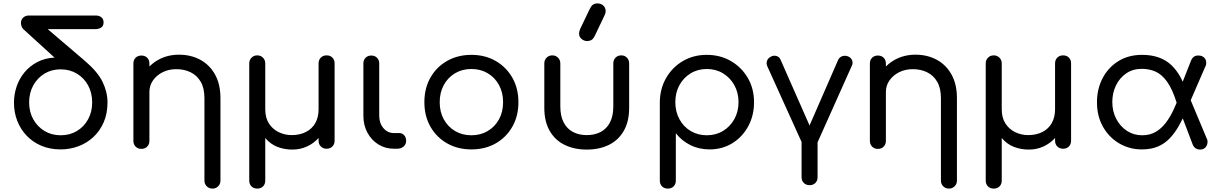

<svg xmlns="http://www.w3.org/2000/svg" viewBox="-20 -873 7172 1127"><path d="M336 4Q273 4 222.5 -17.5Q172 -39 136 -77Q100 -115 81 -164.5Q62 -214 62 -270Q62 -319 77.5 -365Q93 -411 123.5 -448Q154 -485 198.5 -508.5Q243 -532 300 -535L118 -701Q110 -708 106.5 -718.5Q103 -729 103 -738Q103 -758 116.5 -770Q130 -782 150 -782H542Q562 -782 575 -771.5Q588 -761 588 -741Q588 -721 574 -711.5Q560 -702 540 -702H260L478 -516Q553 -452 582 -392.5Q611 -333 611 -272Q611 -207 589 -156Q567 -105 528.5 -69Q490 -33 440 -14.5Q390 4 336 4ZM336 -79Q390 -79 431.5 -104Q473 -129 497 -172.5Q521 -216 521 -272Q521 -328 497 -372Q473 -416 431 -441Q389 -466 336 -466Q283 -466 241.5 -441Q200 -416 175.5 -372Q151 -328 151 -272Q151 -216 175.5 -172.5Q200 -129 241.5 -104Q283 -79 336 -79Z M1227 234Q1207 234 1193.5 220.5Q1180 207 1180 187V-297Q1180 -355 1158.5 -392.5Q1137 -430 1099.5 -448.5Q1062 -467 1015 -467Q970 -467 934.5 -449Q899 -431 878 -401Q857 -371 857 -333H796Q797 -396 828 -445.5Q859 -495 912 -523.5Q965 -552 1031 -552Q1100 -552 1155 -522.5Q1210 -493 1242 -436Q1274 -379 1274 -297V187Q1274 207 1260.5 220.5Q1247 234 1227 234ZM810 1Q789 1 776 -12.5Q763 -26 763 -46V-500Q763 -521 776 -534Q789 -547 810 -547Q831 -547 844 -534Q857 -521 857 -500V-46Q857 -26 844 -12.5Q831 1 810 1Z M1490 234Q1469 234 1456 221Q1443 208 1443 187V-501Q1443 -521 1456.5 -534.5Q1470 -548 1490 -548Q1510 -548 1523.5 -534.5Q1537 -521 1537 -501V-232Q1537 -181 1559 -147.5Q1581 -114 1616.5 -97Q1652 -80 1692 -80Q1740 -80 1776 -98.5Q1812 -117 1831 -151Q1850 -185 1850 -232V-501Q1850 -522 1863.5 -535Q1877 -548 1897 -548Q1918 -548 1931 -535Q1944 -522 1944 -501V-47Q1944 -26 1931 -13Q1918 0 1897 0Q1877 0 1863.5 -13Q1850 -26 1850 -47V-63Q1821 -31 1781.5 -13Q1742 5 1696 5Q1649 5 1608 -11Q1567 -27 1537 -63V187Q1537 208 1524 221Q1511 234 1490 234Z M2292 0Q2241 0 2200.5 -25.5Q2160 -51 2136.5 -94.5Q2113 -138 2113 -194V-501Q2113 -521 2126 -534Q2139 -547 2159 -547Q2180 -547 2193 -534Q2206 -521 2206 -501V-194Q2206 -150 2230.5 -121Q2255 -92 2292 -92H2324Q2341 -92 2352.5 -79Q2364 -66 2364 -46Q2364 -26 2349 -13Q2334 0 2311 0Z M2747 4Q2667 4 2604.5 -31.5Q2542 -67 2506.5 -129.5Q2471 -192 2471 -273Q2471 -355 2506.5 -417.5Q2542 -480 2604.5 -515.5Q2667 -551 2747 -551Q2827 -551 2889 -515.5Q2951 -480 2987 -417.5Q3023 -355 3023 -273Q3023 -192 2987.5 -129.5Q2952 -67 2890 -31.5Q2828 4 2747 4ZM2747 -79Q2801 -79 2843 -104Q2885 -129 2909 -172.5Q2933 -216 2933 -273Q2933 -330 2909 -374Q2885 -418 2843 -443Q2801 -468 2747 -468Q2693 -468 2651 -443Q2609 -418 2585 -374Q2561 -330 2561 -273Q2561 -216 2585 -172.5Q2609 -129 2651 -104Q2693 -79 2747 -79Z M3424 5Q3351 5 3294.5 -22.5Q3238 -50 3206.5 -105Q3175 -160 3175 -240V-501Q3175 -521 3188.5 -534.5Q3202 -548 3222 -548Q3242 -548 3255.5 -534.5Q3269 -521 3269 -501V-249Q3269 -192 3288.5 -154.5Q3308 -117 3343 -98.5Q3378 -80 3424 -80Q3471 -80 3506 -98.5Q3541 -117 3560.5 -154.5Q3580 -192 3580 -249V-501Q3580 -521 3593 -534.5Q3606 -548 3627 -548Q3647 -548 3660 -534.5Q3673 -521 3673 -501V-240Q3673 -160 3641.5 -105Q3610 -50 3554 -22.5Q3498 5 3424 5ZM3427 -632Q3408 -632 3393.5 -644.5Q3379 -657 3379 -676Q3379 -682 3380.5 -688Q3382 -694 3385 -702L3441 -819Q3450 -838 3460.5 -845.5Q3471 -853 3488 -853Q3507 -853 3521 -840.5Q3535 -828 3535 -809Q3535 -804 3534 -798Q3533 -792 3530 -786L3472 -664Q3462 -644 3451 -638Q3440 -632 3427 -632Z M3900 234Q3879 234 3866 221Q3853 208 3853 187V-274Q3854 -353 3890.5 -416Q3927 -479 3989 -515Q4051 -551 4128 -551Q4208 -551 4270.5 -514.5Q4333 -478 4369.5 -415.5Q4406 -353 4406 -273Q4406 -194 4371.5 -131Q4337 -68 4278 -32Q4219 4 4145 4Q4083 4 4032 -21.5Q3981 -47 3947 -91V187Q3947 208 3934 221Q3921 234 3900 234ZM4129 -79Q4182 -79 4224 -104.5Q4266 -130 4290.5 -174Q4315 -218 4315 -273Q4315 -329 4290.5 -373Q4266 -417 4224 -442.5Q4182 -468 4129 -468Q4076 -468 4034 -442.5Q3992 -417 3968 -373Q3944 -329 3944 -273Q3944 -218 3968 -173.5Q3992 -129 4034 -104Q4076 -79 4129 -79Z M4733 -1Q4702 -1 4689 -31L4483 -486Q4477 -502 4482.5 -517Q4488 -532 4506 -541Q4522 -549 4538.5 -544Q4555 -539 4562 -522L4755 -84H4709L4900 -522Q4908 -538 4925 -543.5Q4942 -549 4960 -541Q4976 -534 4982 -518Q4988 -502 4980 -487L4776 -31Q4762 -1 4733 -1ZM4732 214Q4712 214 4698.5 201Q4685 188 4685 167V-63Q4685 -84 4698.5 -97Q4712 -110 4732 -110Q4753 -110 4766 -97Q4779 -84 4779 -63V167Q4779 188 4766 201Q4753 214 4732 214Z M5550 234Q5530 234 5516.5 220.5Q5503 207 5503 187V-297Q5503 -355 5481.5 -392.5Q5460 -430 5422.5 -448.5Q5385 -467 5338 -467Q5293 -467 5257.5 -449Q5222 -431 5201 -401Q5180 -371 5180 -333H5119Q5120 -396 5151 -445.5Q5182 -495 5235 -523.5Q5288 -552 5354 -552Q5423 -552 5478 -522.5Q5533 -493 5565 -436Q5597 -379 5597 -297V187Q5597 207 5583.5 220.5Q5570 234 5550 234ZM5133 1Q5112 1 5099 -12.5Q5086 -26 5086 -46V-500Q5086 -521 5099 -534Q5112 -547 5133 -547Q5154 -547 5167 -534Q5180 -521 5180 -500V-46Q5180 -26 5167 -12.5Q5154 1 5133 1Z M5813 234Q5792 234 5779 221Q5766 208 5766 187V-501Q5766 -521 5779.5 -534.5Q5793 -548 5813 -548Q5833 -548 5846.5 -534.5Q5860 -521 5860 -501V-232Q5860 -181 5882 -147.5Q5904 -114 5939.5 -97Q5975 -80 6015 -80Q6063 -80 6099 -98.5Q6135 -117 6154 -151Q6173 -185 6173 -232V-501Q6173 -522 6186.5 -535Q6200 -548 6220 -548Q6241 -548 6254 -535Q6267 -522 6267 -501V-47Q6267 -26 6254 -13Q6241 0 6220 0Q6200 0 6186.5 -13Q6173 -26 6173 -47V-63Q6144 -31 6104.5 -13Q6065 5 6019 5Q5972 5 5931 -11Q5890 -27 5860 -63V187Q5860 208 5847 221Q5834 234 5813 234Z M6682 4Q6610 4 6550 -31Q6490 -66 6454.5 -128.5Q6419 -191 6419 -273Q6419 -350 6451.5 -413Q6484 -476 6543.5 -513.5Q6603 -551 6684 -551Q6793 -551 6857 -489.5Q6921 -428 6950 -312L6888 -266Q6862 -350 6830.5 -393.5Q6799 -437 6762 -453Q6725 -469 6682 -469Q6630 -469 6591 -442.5Q6552 -416 6530.5 -371.5Q6509 -327 6509 -274Q6509 -219 6532.5 -174.5Q6556 -130 6595.5 -104.5Q6635 -79 6684 -79Q6730 -79 6764 -99Q6798 -119 6824 -153.5Q6850 -188 6870 -232Q6890 -276 6908 -323L6946 -227Q6924 -178 6900.5 -136Q6877 -94 6847.5 -62.5Q6818 -31 6778 -13.5Q6738 4 6682 4ZM7026 5Q6992 5 6980 -27L6885 -277L6951 -328L7065 -56Q7067 -53 7067.5 -48.5Q7068 -44 7068 -42Q7068 -22 7057 -9Q7046 4 7026 5ZM6939 -215 6884 -296 6971 -517Q6977 -532 6988 -540Q6999 -548 7016 -547Q7036 -547 7049 -534Q7062 -521 7060 -500Q7060 -498 7059.5 -494Q7059 -490 7057 -487Z"/></svg>

Font: Comfortaa SemiBold
Style: Regular
Weight: 600
Designer: Johan Aakerlund
Foundry: Johan Aakerlund
Version: Version 3.104; ttfautohint (v1.8.1.43-b0c9)